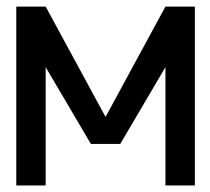

<svg xmlns="http://www.w3.org/2000/svg" viewBox="-20 -567 642 587"><path d="M29.8 -546.9H119.6L302.7 -209.5L485.8 -546.9H575.7V0H485.8V-361.8L347.7 -127H257.8L119.6 -361.8V0H29.8Z"/></svg>

Font: Vazir Code Hack
Style: Code-Hack
Weight: 400
Foundry: DejaVu fonts team - Redesigned by Saber Rastikerdar
Version: Version 1.1.2